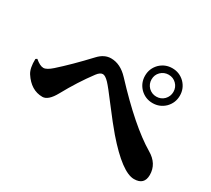

<svg xmlns="http://www.w3.org/2000/svg" viewBox="-134 -952 1268 1156"><g transform="rotate(30 500.0 -374.0)"><path d="M681 -514Q646 -550 646 -600Q646 -650 681 -686Q717 -721 767 -721Q817 -721 853 -686Q888 -650 888 -600Q888 -550 853 -514Q817 -479 767 -479Q717 -479 681 -514ZM713 -654Q691 -632 691 -600Q691 -569 713 -546Q736 -524 767 -524Q799 -524 821 -546Q843 -569 843 -600Q843 -632 821 -654Q799 -676 767 -676Q736 -676 713 -654ZM24 -357 34 -363Q68 -334 92 -334Q114 -334 150 -366Q231 -438 332 -546Q371 -588 418 -588Q483 -588 539 -528Q747 -305 894 -218Q970 -174 970 -96Q970 -27 899 -27Q817 -27 667 -200Q624 -250 551 -346Q487 -431 465 -454Q439 -481 422 -481Q403 -481 383 -454Q314 -362 252 -249Q214 -180 174 -180Q95 -180 43 -260Q22 -293 24 -357Z"/></g></svg>

Font: Source Han Serif CN Heavy
Style: Regular
Weight: 900
Designer: Ryoko NISHIZUKA  (kana & ideographs); Frank Grießhammer (Latin, Greek & Cyrillic); Wenlong ZHANG  (bopomofo); Sandoll Co
Foundry: Adobe Systems Incorporated
Version: Version 1.000;PS 1;hotconv 16.6.53;makeotf.lib2.5.65590